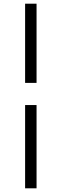

<svg xmlns="http://www.w3.org/2000/svg" viewBox="-20 -769 331 1040"><path d="M116 251V-200H178V251ZM178 -320H116V-749H178Z"/></svg>

Font: Source Serif 4 48pt SemiBold
Style: Italic
Weight: 600
Italic angle: -12°
Designer: Frank Grießhammer
Foundry: Adobe Systems Incorporated
Version: Version 4.004;hotconv 1.0.116;makeotfexe 2.5.65601